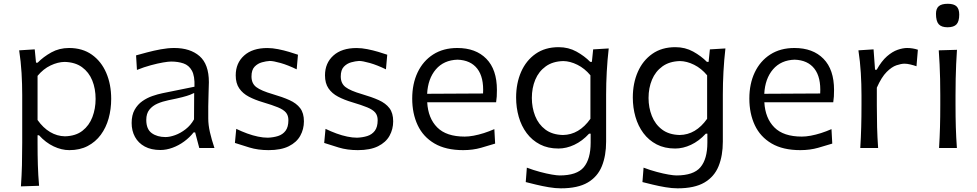

<svg xmlns="http://www.w3.org/2000/svg" viewBox="-20 -790 5214 1025"><path d="M326.7 -62.3Q284.7 -63.1 247.4 -85.2Q210.2 -107.4 180.5 -149.4V-385Q211.3 -422.2 250.1 -440.6Q288.8 -459 325 -459.5Q381.3 -458 417.9 -431.4Q454.5 -404.8 472.5 -360.6Q490.4 -316.4 490.4 -261.8Q490.4 -210 473.3 -165Q456.2 -120 420.2 -91.9Q384.3 -63.8 326.7 -62.3ZM91.7 205 188.6 201.8Q183.7 144 182.1 90.5Q180.5 36.9 180.5 -25.2V-67.9H188.2Q224 -28.5 266.4 -8.5Q308.7 11.5 350.3 11.5Q406.4 11.5 448.2 -10.5Q490.1 -32.4 518.1 -70.4Q546.1 -108.4 559.9 -157.8Q573.6 -207.3 573.6 -262.2Q573.6 -339.8 547.1 -401.2Q520.6 -462.6 470.4 -498.2Q420.2 -533.8 348.6 -533.8Q296.3 -533.8 253.9 -510.2Q211.5 -486.6 181.2 -455.6H172.3L165.4 -526.5L82.3 -521.3Q91.5 -461.3 95.1 -400.6Q98.6 -339.9 98.6 -282.6V-28.7Q98.6 36 97.2 91.6Q95.7 147.2 91.7 205Z M863.8 -58.3Q819.4 -58.3 790.2 -79.2Q760.9 -100.2 760.9 -149.9Q760.9 -183.7 777.4 -204.4Q793.9 -225.2 820.8 -236.9Q847.7 -248.5 879.1 -254.9Q926.9 -264.5 953.5 -271.4Q980.1 -278.3 994.1 -283.8Q1008 -289.2 1016.6 -293.7L1015.8 -152.8Q998.1 -121.1 970.9 -100.1Q943.7 -79 915 -68.6Q886.2 -58.3 863.8 -58.3ZM836.5 10.8Q868.1 10.8 901 -1.3Q934 -13.3 963.3 -34.8Q992.5 -56.2 1013.6 -83.2H1021.8L1043.8 0H1124.8Q1109.7 -44.9 1100.7 -84.1Q1091.8 -123.2 1091.8 -157.7V-222Q1091.8 -255.8 1093.4 -291.6Q1095.1 -327.4 1095.1 -351.1Q1095.1 -447.3 1045.1 -490.6Q995.1 -533.8 910.2 -533.8Q876.5 -533.8 838.5 -526.8Q800.5 -519.8 765.7 -510.5Q730.9 -501.3 706.4 -494.4L711.1 -416.7Q748.6 -431.9 785.2 -441.7Q821.8 -451.6 850.4 -456.5Q879.1 -461.4 893.5 -461.4Q930.3 -461.4 959.4 -451.5Q988.4 -441.7 1004.4 -412.9Q1020.4 -384.1 1018.2 -327.1L847.8 -292.5Q822.3 -287.3 793.6 -277.4Q764.9 -267.5 739.8 -249.9Q714.7 -232.3 698.7 -203.9Q682.8 -175.5 682.8 -133.2Q682.8 -91.8 700.6 -59.1Q718.5 -26.4 752.7 -7.8Q786.9 10.8 836.5 10.8Z M1413.7 11.5Q1480.1 11.5 1521.7 -9.3Q1563.4 -30 1582.9 -65.1Q1602.5 -100.3 1602.5 -142.3Q1602.5 -186.2 1582.5 -212.5Q1562.6 -238.8 1525.4 -255.5Q1488.3 -272.2 1436.2 -287.3Q1373.9 -305.4 1348.2 -325Q1322.6 -344.5 1322.6 -381.7Q1322.6 -416.6 1339 -433.8Q1355.5 -451 1378.3 -457.3Q1401.1 -463.6 1420.1 -464.6Q1439.2 -464.6 1477.9 -453.7Q1516.5 -442.7 1563.9 -419.8L1570.7 -497.9Q1551.1 -504.8 1523 -513.1Q1495 -521.5 1464.7 -527.5Q1434.4 -533.6 1407.1 -533.6Q1327.6 -533.6 1283 -493.3Q1238.4 -453 1238.4 -387.8Q1238.4 -345.5 1257.2 -318.2Q1275.9 -290.9 1308.4 -273.9Q1340.9 -256.8 1382.2 -244.6Q1434 -229.2 1463.9 -216.9Q1493.7 -204.6 1506.7 -189Q1519.6 -173.4 1519.6 -148.4Q1519.6 -112 1504.5 -91.9Q1489.4 -71.9 1464.4 -63.9Q1439.5 -56 1409.7 -54.9Q1385 -54.9 1357.1 -60.8Q1329.2 -66.6 1299.8 -77.3Q1270.4 -88.1 1241.2 -102.1L1234.1 -26.9Q1265.5 -16.6 1311.3 -2.6Q1357.1 11.5 1413.7 11.5Z M1890.2 11.5Q1956.6 11.5 1998.3 -9.3Q2040 -30 2059.5 -65.1Q2079 -100.3 2079 -142.3Q2079 -186.2 2059.1 -212.5Q2039.1 -238.8 2002 -255.5Q1964.8 -272.2 1912.8 -287.3Q1850.4 -305.4 1824.8 -325Q1799.2 -344.5 1799.2 -381.7Q1799.2 -416.6 1815.6 -433.8Q1832 -451 1854.9 -457.3Q1877.7 -463.6 1896.6 -464.6Q1915.8 -464.6 1954.4 -453.7Q1993.1 -442.7 2040.4 -419.8L2047.3 -497.9Q2027.7 -504.8 1999.6 -513.1Q1971.5 -521.5 1941.2 -527.5Q1911 -533.6 1883.7 -533.6Q1804.1 -533.6 1759.6 -493.3Q1715 -453 1715 -387.8Q1715 -345.5 1733.7 -318.2Q1752.4 -290.9 1785 -273.9Q1817.5 -256.8 1858.7 -244.6Q1910.6 -229.2 1940.4 -216.9Q1970.3 -204.6 1983.2 -189Q1996.2 -173.4 1996.2 -148.4Q1996.2 -112 1981.1 -91.9Q1966 -71.9 1941 -63.9Q1916 -56 1886.2 -54.9Q1861.6 -54.9 1833.7 -60.8Q1805.7 -66.6 1776.4 -77.3Q1747 -88.1 1717.8 -102.1L1710.7 -26.9Q1742 -16.6 1787.8 -2.6Q1833.7 11.5 1890.2 11.5Z M2452.8 11.5Q2504.4 11.5 2548.3 -1.1Q2592.1 -13.7 2623.3 -23.4L2619.1 -100.7Q2591.6 -88.6 2563.2 -79.5Q2534.7 -70.5 2508.5 -65.6Q2482.3 -60.8 2460.9 -60.8Q2362.8 -60.8 2314.1 -109.9Q2265.4 -158.9 2260.7 -243.9H2628.5Q2630.9 -259.2 2631.9 -274.9Q2632.8 -290.7 2632.8 -309.9Q2632.8 -418.9 2576.3 -476.3Q2519.9 -533.8 2421.3 -533.8Q2346.4 -533.8 2292.3 -499.1Q2238.3 -464.4 2209.4 -403.4Q2180.6 -342.5 2180.6 -263.8Q2180.6 -183.9 2209.8 -121.7Q2238.9 -59.6 2299.4 -24Q2359.9 11.5 2452.8 11.5ZM2558.8 -290.9 2260.3 -289.3Q2264.5 -370.1 2306.9 -419.7Q2349.4 -469.2 2422.5 -471.4Q2492.6 -469 2528.1 -423.1Q2563.6 -377.2 2558.8 -290.9Z M2974.1 215.4Q2944.8 215.4 2909.7 209.5Q2874.5 203.6 2841.8 195.6Q2809.2 187.6 2786.7 182L2792.6 105Q2828.3 118.5 2863.3 127.8Q2898.4 137.2 2926.2 141.9Q2954.1 146.6 2967.6 146.6Q3059.6 146.6 3096.4 102.8Q3133.2 58.9 3133.2 -28.7V-76.3H3124.8Q3088.5 -36.9 3046 -17Q3003.5 2.9 2961.3 2.9Q2905 2.9 2862.6 -19.1Q2820.1 -41.2 2791.7 -79.3Q2763.3 -117.4 2749.3 -166.4Q2735.3 -215.4 2735.3 -269.3Q2735.3 -345.3 2761.9 -406.2Q2788.6 -467 2839.3 -502.6Q2890.1 -538.2 2962.3 -538.2Q3014.8 -538.2 3057.5 -514.6Q3100.2 -491 3130.8 -459.8H3139.8L3146.6 -526.4L3229.7 -531.4Q3222.6 -469.5 3219.2 -407Q3215.8 -344.6 3215.8 -285.2V-33.9Q3215.8 40.9 3193.1 97.1Q3170.4 153.3 3117.6 184.4Q3064.8 215.4 2974.1 215.4ZM2985.4 -69.3Q3071.7 -70.6 3132 -155.8V-388Q3101.3 -424.9 3062.4 -444.2Q3023.5 -463.5 2987.1 -464Q2930.9 -462.6 2893.6 -435.7Q2856.2 -408.8 2837.7 -364.7Q2819.3 -320.6 2819.3 -266.9Q2819.3 -215.7 2836.9 -170.9Q2854.6 -126.2 2891.3 -98.5Q2928.1 -70.7 2985.4 -69.3Z M3597.2 215.4Q3567.9 215.4 3532.7 209.5Q3497.6 203.6 3464.9 195.6Q3432.2 187.6 3409.7 182L3415.7 105Q3451.3 118.5 3486.4 127.8Q3521.4 137.2 3549.3 141.9Q3577.1 146.6 3590.7 146.6Q3682.6 146.6 3719.4 102.8Q3756.3 58.9 3756.3 -28.7V-76.3H3747.9Q3711.5 -36.9 3669 -17Q3626.5 2.9 3584.4 2.9Q3528.1 2.9 3485.6 -19.1Q3443.2 -41.2 3414.8 -79.3Q3386.4 -117.4 3372.4 -166.4Q3358.3 -215.4 3358.3 -269.3Q3358.3 -345.3 3385 -406.2Q3411.6 -467 3462.4 -502.6Q3513.1 -538.2 3585.4 -538.2Q3637.9 -538.2 3680.5 -514.6Q3723.2 -491 3753.8 -459.8H3762.9L3769.7 -526.4L3852.7 -531.4Q3845.6 -469.5 3842.2 -407Q3838.9 -344.6 3838.9 -285.2V-33.9Q3838.9 40.9 3816.2 97.1Q3793.5 153.3 3740.6 184.4Q3687.8 215.4 3597.2 215.4ZM3608.5 -69.3Q3694.7 -70.6 3755 -155.8V-388Q3724.4 -424.9 3685.5 -444.2Q3646.6 -463.5 3610.1 -464Q3554 -462.6 3516.6 -435.7Q3479.2 -408.8 3460.8 -364.7Q3442.3 -320.6 3442.3 -266.9Q3442.3 -215.7 3460 -170.9Q3477.6 -126.2 3514.4 -98.5Q3551.1 -70.7 3608.5 -69.3Z M4252.6 11.5Q4304.2 11.5 4348.1 -1.1Q4391.9 -13.7 4423.1 -23.4L4418.9 -100.7Q4391.4 -88.6 4363 -79.5Q4334.6 -70.5 4308.3 -65.6Q4282.1 -60.8 4260.7 -60.8Q4162.6 -60.8 4113.9 -109.9Q4065.2 -158.9 4060.5 -243.9H4428.3Q4430.7 -259.2 4431.7 -274.9Q4432.6 -290.7 4432.6 -309.9Q4432.6 -418.9 4376.1 -476.3Q4319.7 -533.8 4221.1 -533.8Q4146.2 -533.8 4092.1 -499.1Q4038.1 -464.4 4009.2 -403.4Q3980.4 -342.5 3980.4 -263.8Q3980.4 -183.9 4009.6 -121.7Q4038.7 -59.6 4099.2 -24Q4159.7 11.5 4252.6 11.5ZM4358.6 -290.9 4060.1 -289.3Q4064.3 -370.1 4106.7 -419.7Q4149.2 -469.2 4222.3 -471.4Q4292.4 -469 4327.9 -423.1Q4363.4 -377.2 4358.6 -290.9Z M4572.6 0H4667.9Q4663.8 -57.8 4662.4 -111.1Q4661 -164.5 4661 -226.6V-322Q4686.2 -378.7 4713.5 -405.9Q4740.8 -433.1 4765.8 -441.5Q4790.9 -450 4809 -450Q4822.5 -450 4839.6 -445.9Q4856.8 -441.9 4872.7 -436.3L4880.1 -524.5Q4866.6 -529.1 4852.1 -531.4Q4837.5 -533.8 4822.7 -533.8Q4800.2 -533.8 4772.2 -524.2Q4744.2 -514.6 4715.3 -489.5Q4686.4 -464.4 4660.2 -417.6H4651.5L4643.5 -526.5L4562.7 -521.3Q4571.9 -461.3 4575.5 -400.6Q4579.1 -339.9 4579.1 -282.6V-230.1Q4579.1 -165.4 4577.6 -111.6Q4576.2 -57.8 4572.6 0Z M4993.2 0H5088.4Q5084.3 -57.8 5082.7 -111.6Q5081.1 -165.4 5081.1 -230.1V-282.6Q5081.1 -329.5 5082 -369.7Q5082.8 -409.9 5084.5 -447.5Q5086.1 -485 5088.8 -524.1L4991.6 -521.3Q4994.3 -482.8 4996.1 -445.6Q4997.9 -408.4 4998.8 -368.8Q4999.7 -329.2 4999.7 -282.6V-230.1Q4999.7 -165.4 4998.2 -111.6Q4996.7 -57.8 4993.2 0ZM5038.4 -644.4Q5072 -644.4 5086.5 -660.2Q5100.9 -676 5100.9 -712Q5100.9 -742.1 5086.7 -755.9Q5072.4 -769.8 5039.8 -769.8Q5006.6 -769.8 4991.7 -756.9Q4976.8 -744.1 4976.8 -716.1Q4976.8 -677.2 4991.3 -660.8Q5005.9 -644.4 5038.4 -644.4Z"/></svg>

Font: Pinar FD VF
Style: Regular
Weight: 300
Designer: Amin Abedi
Version: Version 2.000